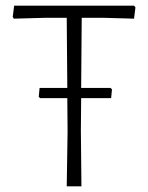

<svg xmlns="http://www.w3.org/2000/svg" viewBox="-20 -659 523 679"><path d="M269 -596 267 -348H371L376 -343L373 -312H267L266 -197L268 0H216L219 -194L218 -312H122L117 -316L120 -348H218L216 -596H138L29 -593L25 -599L30 -639H454L459 -633L454 -593L347 -596Z"/></svg>

Font: Luna Sans Light
Style: Regular
Weight: 300
Designer: Juan Pablo del Peral
Foundry: Huerta Tipografica
Version: Version 2.001; ttfautohint (v1.5)